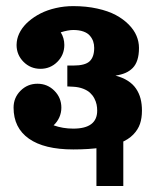

<svg xmlns="http://www.w3.org/2000/svg" viewBox="-20 -479 509 628"><path d="M295.4 -24.4H383.3V129.4H295.4ZM155.3 -69.1Q185.3 -58.3 219.7 -58.3Q297.9 -58.3 297.9 -117.2Q297.9 -127.4 295.9 -137.2Q293.9 -147 288.5 -157.3Q283 -167.7 274.5 -175.5Q266.1 -183.3 252 -188.8Q237.8 -194.3 219.7 -195.3L200.2 -196.3V-264.6H219.7Q258.5 -264.6 273.3 -278.7Q288.1 -292.7 288.1 -322.3Q288.1 -334 284.7 -343.9Q281.2 -353.8 273.8 -362.4Q266.4 -371.1 252.6 -376Q238.8 -380.9 219.7 -380.9Q203.1 -380.9 178.7 -373.3Q190.4 -354.5 190.4 -332Q190.4 -299.6 167.6 -276.7Q144.8 -253.9 112.3 -253.9Q79.8 -253.9 57 -276.7Q34.2 -299.6 34.2 -332Q34.2 -337.2 34.9 -342.3Q37.1 -360.4 47.1 -377.6Q57.1 -394.8 74.1 -409.4Q91.1 -424.1 112.9 -435.2Q134.8 -446.3 162.4 -452.6Q189.9 -459 219.7 -459Q262.2 -459 298.1 -451Q334 -443.1 358.8 -429.8Q383.5 -416.5 401 -398.8Q418.5 -381.1 426.5 -361.8Q434.6 -342.5 434.6 -322.3Q434.6 -299.6 429.4 -283.3Q424.3 -267.1 414.1 -256.7Q403.8 -246.3 390.3 -240.5Q376.7 -234.6 357.7 -231.7Q381.1 -225.6 398.1 -214.7Q415 -203.9 425 -189Q435.1 -174.1 439.7 -156.4Q444.3 -138.7 444.3 -117.2Q444.3 -92.8 437.9 -73.9Q431.4 -54.9 415.8 -38.8Q400.1 -22.7 374.8 -12.3Q349.4 -2 310.4 3.9Q271.5 9.8 219.7 9.8Q124.5 9.8 74.5 -25.5Q24.4 -60.8 24.4 -127Q24.4 -159.4 47.2 -182.3Q70.1 -205.1 102.5 -205.1Q135 -205.1 157.8 -182.3Q180.7 -159.4 180.7 -127Q180.7 -110.1 174 -95.1Q167.2 -80.1 155.3 -69.1Z"/></svg>

Font: Orelega One
Style: Regular
Weight: 400
Version: Version 1.1 ; ttfautohint (v1.8.3)